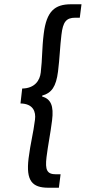

<svg xmlns="http://www.w3.org/2000/svg" viewBox="-20 -728 402 900"><path d="M243 89C200 89 191 69 198 9C205 -48 216 -99 224 -163C233 -233 218 -264 177 -276L178 -280C222 -292 243 -322 252 -393C260 -457 261 -508 268 -565C275 -625 290 -645 333 -645H354L362 -708H313C237 -708 198 -676 185 -570C176 -498 179 -454 171 -388C167 -352 144 -314 84 -313L76 -243C136 -242 149 -204 144 -167C136 -102 123 -58 114 14C101 120 131 152 207 152H256L264 89Z"/></svg>

Font: Falling Sky
Style: CondObl
Weight: 400
Designer: Paul D. Hunt
Foundry: Adobe Systems Incorporated
Version: Version 1.02